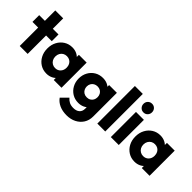

<svg xmlns="http://www.w3.org/2000/svg" viewBox="31 -1565 2623 2623"><g transform="rotate(45 1342.5 -254.0)"><path d="M123 0V-687H276V0ZM13 -356V-486H386V-356Z M646 10Q579 10 526.5 -23Q474 -56 443.5 -113Q413 -170 413 -243Q413 -316 443.5 -373Q474 -430 526.5 -463Q579 -496 646 -496Q695 -496 734.5 -477Q774 -458 799 -424.5Q824 -391 827 -348V-138Q824 -95 799.5 -61.5Q775 -28 735 -9Q695 10 646 10ZM677 -128Q726 -128 756 -160.5Q786 -193 786 -243Q786 -277 772.5 -303Q759 -329 734.5 -343.5Q710 -358 678 -358Q646 -358 621.5 -343.5Q597 -329 582.5 -303Q568 -277 568 -243Q568 -210 582 -184Q596 -158 621 -143Q646 -128 677 -128ZM780 0V-131L803 -249L780 -367V-486H930V0Z M1244 218Q1164 218 1103.5 190.5Q1043 163 1008 113L1102 19Q1128 50 1160.5 66Q1193 82 1239 82Q1296 82 1328.5 54Q1361 26 1361 -25V-149L1387 -255L1364 -361V-486H1514V-29Q1514 46 1479 101Q1444 156 1383 187Q1322 218 1244 218ZM1237 -15Q1170 -15 1118 -47Q1066 -79 1036 -134Q1006 -189 1006 -256Q1006 -324 1036 -378.5Q1066 -433 1118 -464.5Q1170 -496 1237 -496Q1287 -496 1326.5 -477.5Q1366 -459 1390.5 -425.5Q1415 -392 1418 -348V-163Q1415 -120 1390.5 -86.5Q1366 -53 1326 -34Q1286 -15 1237 -15ZM1266 -151Q1298 -151 1321.5 -165Q1345 -179 1357.5 -202.5Q1370 -226 1370 -256Q1370 -286 1357.5 -310Q1345 -334 1321.5 -348Q1298 -362 1266 -362Q1235 -362 1211 -348Q1187 -334 1174 -310Q1161 -286 1161 -256Q1161 -228 1174 -203.5Q1187 -179 1210.5 -165Q1234 -151 1266 -151Z M1622 0V-726H1775V0Z M1883 0V-486H2036V0ZM1960 -553Q1924 -553 1900.5 -577.5Q1877 -602 1877 -637Q1877 -673 1900.5 -697Q1924 -721 1960 -721Q1996 -721 2019 -697Q2042 -673 2042 -637Q2042 -602 2019 -577.5Q1996 -553 1960 -553Z M2347 10Q2280 10 2227.5 -23Q2175 -56 2144.5 -113Q2114 -170 2114 -243Q2114 -316 2144.5 -373Q2175 -430 2227.5 -463Q2280 -496 2347 -496Q2396 -496 2435.5 -477Q2475 -458 2500 -424.5Q2525 -391 2528 -348V-138Q2525 -95 2500.5 -61.5Q2476 -28 2436 -9Q2396 10 2347 10ZM2378 -128Q2427 -128 2457 -160.5Q2487 -193 2487 -243Q2487 -277 2473.5 -303Q2460 -329 2435.5 -343.5Q2411 -358 2379 -358Q2347 -358 2322.5 -343.5Q2298 -329 2283.5 -303Q2269 -277 2269 -243Q2269 -210 2283 -184Q2297 -158 2322 -143Q2347 -128 2378 -128ZM2481 0V-131L2504 -249L2481 -367V-486H2631V0Z"/></g></svg>

Font: Outfit
Style: Bold
Weight: 700
Designer: Rodrigo Fuenzalida
Foundry: fragTYPE
Version: Version 1.100;gftools[0.9.27]